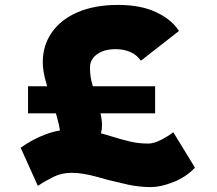

<svg xmlns="http://www.w3.org/2000/svg" viewBox="-20 -740 884 781"><path d="M237 -53 152 -74Q172 -85 188.5 -105Q205 -125 215 -148Q225 -171 225 -192Q225 -209 219.5 -233Q214 -257 206.5 -282Q199 -307 192 -325.5Q185 -344 183 -351Q174 -381 167.5 -404Q161 -427 157.5 -447.5Q154 -468 154 -487Q154 -556 191.5 -609Q229 -662 297.5 -691Q366 -720 460 -720Q553 -720 616 -690Q679 -660 708 -614L553 -493Q541 -510 525.5 -520Q510 -530 491 -535Q472 -540 450 -540Q418 -540 395 -530.5Q372 -521 359 -504.5Q346 -488 346 -466Q346 -436 352 -410.5Q358 -385 368 -354Q381 -313 388 -282.5Q395 -252 395 -232Q395 -196 378 -166Q361 -136 326 -108.5Q291 -81 237 -53ZM595 21Q545 21 500.5 11Q456 1 420 -8Q396 -15 371.5 -21.5Q347 -28 322 -32.5Q297 -37 270 -37Q231 -37 197.5 -20.5Q164 -4 134 16L64 -139Q111 -173 165.5 -193.5Q220 -214 282 -214Q323 -214 360 -205.5Q397 -197 441 -183Q473 -173 508 -164.5Q543 -156 583 -156Q605 -156 633 -170Q661 -184 685 -202L773 -58Q736 -19 684.5 1Q633 21 595 21ZM94 -279V-389H611V-279Z"/></svg>

Font: Lexend Giga Black
Style: Regular
Weight: 900
Designer: Bonnie Shaver-Troup, Thomas Jockin
Foundry: Lexend
Version: Version 1.007